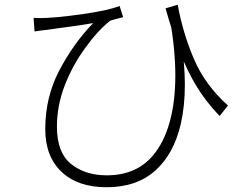

<svg xmlns="http://www.w3.org/2000/svg" viewBox="-20 -744 1040 806"><path d="M937 -301 902 -257Q842 -320 805 -382Q766 -446 735 -525.5Q704 -605 675 -709L726 -724Q748 -604 794.5 -495.5Q841 -387 937 -301ZM144 -668Q207 -668 321.5 -684Q436 -700 482 -719L497 -672Q457 -662 442 -657Q387 -612 338 -543Q285 -471 252 -386Q219 -301 219 -212Q219 -103 278.5 -55.5Q338 -8 428 -8Q551 -8 621 -90Q668 -145 692 -230.5Q716 -316 716 -428Q716 -534 693 -666L741 -564Q756 -476 756 -388Q756 -298 739 -224Q710 -98 632 -28Q554 42 427 42Q307 42 238.5 -22.5Q170 -87 170 -202Q170 -336 229 -448.5Q288 -561 371 -647Q302 -635 228 -626L179 -619L153 -616L125 -612L121 -669Z"/></svg>

Font: Merged Yaku Han JP Light
Style: Regular
Weight: 300
Designer: Ryoko NISHIZUKA 西塚涼子 (kana, bopomofo & ideographs); Paul D. Hunt (Latin, Greek & Cyrillic); Sandoll Communications 산돌커뮤니
Foundry: Adobe
Version: Version 2.004